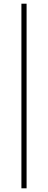

<svg xmlns="http://www.w3.org/2000/svg" viewBox="-20 -770 260 1040"><path d="M96 250H124V-750H96V250Z"/></svg>

Font: Assistant ExtraLight
Style: Regular
Weight: 275
Designer: Hebrew By Ben Nathan, Latin by Paul Hunt
Version: Version 2.001;PS 002.001;hotconv 1.0.88;makeotf.lib2.5.64775